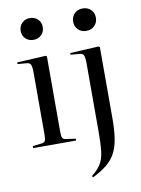

<svg xmlns="http://www.w3.org/2000/svg" viewBox="-104 -822 825 1121"><g transform="rotate(-10 309.0 -262.0)"><path d="M152 -622Q124 -622 105.5 -640Q87 -658 87 -686Q87 -714 105.5 -732.5Q124 -751 152 -751Q181 -751 199.5 -733Q218 -715 218 -687Q218 -659 199.5 -640.5Q181 -622 152 -622ZM40 0V-12L93 -18Q110 -20 114.5 -30.5Q119 -41 119 -66V-433Q119 -468 113 -481Q107 -494 85 -495L35 -499L36 -509L205 -518L212 -513V-62Q212 -39 217 -30Q222 -21 237 -19L295 -11V0ZM465 -620Q436 -620 417 -638.5Q398 -657 398 -686Q398 -715 417 -734Q436 -753 465 -753Q495 -753 514 -734.5Q533 -716 533 -687Q533 -658 514 -639Q495 -620 465 -620ZM355 229 350 220Q386 192 404 163Q422 134 427.5 90Q433 46 433 -26V-432Q433 -468 427 -481Q421 -494 399 -495L349 -499L350 -509L519 -518L526 -513V-91Q526 -23 518.5 26.5Q511 76 492.5 112Q474 148 440.5 175.5Q407 203 355 229Z"/></g></svg>

Font: Literata 72pt
Style: Regular
Weight: 400
Designer: Latin by Veronika Burian and Jose Scaglione. Greek by Irene Vlachou. Cyrillic by Vera Evstafieva.
Foundry: TypeTogether
Version: Version 3.002